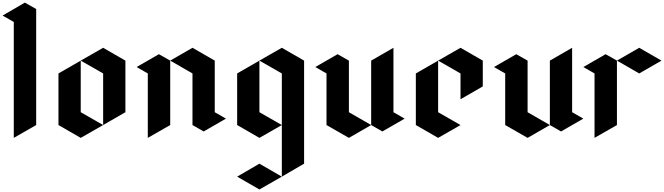

<svg xmlns="http://www.w3.org/2000/svg" viewBox="-107 -1070 5153 1490"><path d="M-86.9 -949.2Q-57.6 -932.6 0 -899.4Q0 -599.6 0 0Q57.6 -33.2 173.8 -99.6Q173.8 -399.4 173.8 -1000Q144.5 -1016.6 85.9 -1049.8Q28.3 -1016.6 -86.9 -949.2Z M346.7 -500Q346.7 -366.2 346.7 -99.6Q404.3 -66.4 519.5 0Q578.1 -33.2 693.4 -99.6Q635.7 -132.8 519.5 -199.2Q519.5 -333 519.5 -599.6Q461.9 -566.4 346.7 -500ZM866.2 -199.2Q866.2 -333 866.2 -599.6Q808.6 -632.8 693.4 -699.2Q635.7 -666 519.5 -599.6Q578.1 -566.4 693.4 -500Q693.4 -366.2 693.4 -99.6Q751 -132.8 866.2 -199.2Z M953.1 -549.8Q982.4 -533.2 1040 -500Q1040 -333 1040 0Q1097.7 -33.2 1213.9 -99.6Q1213.9 -266.6 1213.9 -599.6Q1184.6 -616.2 1126 -649.4Q1068.4 -616.2 953.1 -549.8ZM1213.9 -599.6Q1271.5 -632.8 1386.7 -699.2Q1444.3 -666 1559.6 -599.6Q1559.6 -465.8 1559.6 -199.2Q1588.9 -182.6 1646.5 -149.4Q1588.9 -116.2 1473.6 -49.8Q1444.3 -66.4 1386.7 -99.6Q1386.7 -232.4 1386.7 -500Q1329.1 -533.2 1213.9 -599.6Z M1906.2 -599.6Q1906.2 -465.8 1906.2 -199.2Q1964.8 -166 2080.1 -99.6Q2022.5 -66.4 1906.2 0Q1848.6 -33.2 1733.4 -99.6Q1733.4 -232.4 1733.4 -500Q1791 -533.2 1906.2 -599.6ZM2080.1 300.8Q2022.5 267.6 1906.2 200.2Q1848.6 233.4 1733.4 300.8Q1791 334 1906.2 400.4Q1964.8 367.2 2080.1 300.8ZM1906.2 -599.6Q1964.8 -566.4 2080.1 -500Q2080.1 -232.4 2080.1 300.8Q2137.7 267.6 2252.9 200.2Q2252.9 -66.4 2252.9 -599.6Q2195.3 -632.8 2080.1 -699.2Q2022.5 -666 1906.2 -599.6Z M2339.8 -549.8Q2397.5 -583 2512.7 -649.4Q2542 -632.8 2600.6 -599.6Q2600.6 -465.8 2600.6 -199.2Q2658.2 -166 2773.4 -99.6Q2715.8 -66.4 2600.6 0Q2543 -33.2 2426.8 -99.6Q2426.8 -232.4 2426.8 -500Q2398.4 -516.6 2339.8 -549.8ZM2946.3 -699.2Q2888.7 -666 2773.4 -599.6Q2773.4 -571.3 2773.4 -515.6Q2773.4 -377 2773.4 -99.6Q2801.8 -83 2860.4 -49.8Q2918 -83 3033.2 -149.4Q3003.9 -166 2946.3 -199.2Q2946.3 -366.2 2946.3 -699.2Z M3293 -599.6Q3293 -465.8 3293 -199.2Q3351.6 -166 3466.8 -99.6Q3409.2 -66.4 3293 0Q3235.4 -33.2 3120.1 -99.6Q3120.1 -166 3120.1 -299.8Q3120.1 -366.2 3120.1 -500Q3177.7 -533.2 3293 -599.6ZM3293 -599.6Q3351.6 -566.4 3466.8 -500Q3466.8 -432.6 3466.8 -299.8Q3524.4 -333 3639.6 -399.4Q3639.6 -465.8 3639.6 -599.6Q3582 -632.8 3466.8 -699.2Q3409.2 -666 3293 -599.6Z M3726.6 -549.8Q3784.2 -583 3899.4 -649.4Q3928.7 -632.8 3987.3 -599.6Q3987.3 -465.8 3987.3 -199.2Q4044.9 -166 4160.2 -99.6Q4102.5 -66.4 3987.3 0Q3929.7 -33.2 3813.5 -99.6Q3813.5 -232.4 3813.5 -500Q3785.2 -516.6 3726.6 -549.8ZM4333 -699.2Q4275.4 -666 4160.2 -599.6Q4160.2 -571.3 4160.2 -515.6Q4160.2 -377 4160.2 -99.6Q4188.5 -83 4247.1 -49.8Q4304.7 -83 4419.9 -149.4Q4390.6 -166 4333 -199.2Q4333 -366.2 4333 -699.2Z M4419.9 -549.8Q4449.2 -533.2 4506.8 -500Q4506.8 -333 4506.8 0Q4564.5 -33.2 4680.7 -99.6Q4680.7 -266.6 4680.7 -599.6Q4651.4 -616.2 4592.8 -649.4Q4535.2 -616.2 4419.9 -549.8ZM4680.7 -599.6Q4738.3 -566.4 4853.5 -500Q4911.1 -533.2 5026.4 -599.6Q4968.8 -632.8 4853.5 -699.2Q4795.9 -666 4680.7 -599.6Z"/></svg>

Font: DreiFraktur
Style: Regular
Weight: 400
Designer: JayCobs
Version: Version 1.2